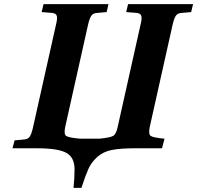

<svg xmlns="http://www.w3.org/2000/svg" viewBox="-20 -712 947 922"><path d="M40 0 50 -38 94 -42Q114 -43 122.5 -55.5Q131 -68 138 -98L249 -594Q256 -621 253 -634.5Q250 -648 230 -650L180 -654L189 -692H501L492 -654L447 -650Q427 -649 418.5 -636.5Q410 -624 403 -594L293 -102Q286 -68 297.5 -59.5Q309 -51 364 -46H458Q509 -51 523.5 -59.5Q538 -68 545 -102L655 -594Q662 -621 659 -634.5Q656 -648 636 -650L586 -654L595 -692H907L898 -654L853 -650Q833 -649 824.5 -636.5Q816 -624 809 -594L699 -102Q692 -68 703.5 -59.5Q715 -51 770 -46L758 0H630Q560 0 518 8Q476 16 447.5 41.5Q419 67 405 98Q391 129 371 190H333Q338 146 338 101Q338 44 298.5 22Q259 0 156 0Z"/></svg>

Font: Lingua Franca
Style: Bold Italic
Weight: 700
Italic angle: -13°
Version: Version 1.19